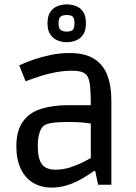

<svg xmlns="http://www.w3.org/2000/svg" viewBox="-20 -836 617 869"><path d="M213 13Q166 13 130 -8.5Q94 -30 74 -72Q54 -114 54 -173Q54 -244 83 -285Q112 -326 165 -343Q218 -360 289 -360H391Q391 -409 388 -443.5Q385 -478 373 -495Q363 -507 346.5 -511.5Q330 -516 309 -516Q270 -516 232.5 -509Q195 -502 164 -492Q133 -482 114.5 -475Q96 -468 96 -468L67 -540Q67 -540 86 -548.5Q105 -557 137.5 -568Q170 -579 210.5 -587.5Q251 -596 295 -596Q365 -596 406.5 -569.5Q448 -543 466 -495Q484 -447 484 -383V0H424L411 -62H405Q396 -56 377.5 -43.5Q359 -31 334 -18Q309 -5 278 4Q247 13 213 13ZM231 -68Q266 -68 298 -78.5Q330 -89 355 -101.5Q380 -114 391 -121V-277Q380 -279 354 -281.5Q328 -284 287 -284Q198 -284 177 -266Q165 -256 158 -232Q151 -208 151 -174Q151 -118 169.5 -93Q188 -68 231 -68ZM282 -645Q261 -645 241 -653Q221 -661 208 -679.5Q195 -698 195 -730Q195 -764 208 -782.5Q221 -801 241 -808.5Q261 -816 282 -816Q304 -816 324 -808.5Q344 -801 356.5 -782.5Q369 -764 369 -731Q369 -698 356.5 -679.5Q344 -661 324 -653Q304 -645 282 -645ZM282 -693Q301 -693 309 -700.5Q317 -708 317 -730Q317 -754 309 -761Q301 -768 282 -768Q264 -768 254.5 -761Q245 -754 245 -730Q245 -708 254.5 -700.5Q264 -693 282 -693Z"/></svg>

Font: Ruda Medium
Style: Regular
Weight: 500
Version: Version 2.001